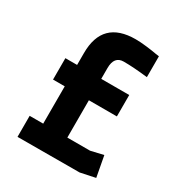

<svg xmlns="http://www.w3.org/2000/svg" viewBox="-162 -794 854 909"><g transform="rotate(30 265.0 -340.0)"><path d="M453 -665V-551Q375 -560 322 -560Q270 -560 270 -495V-436H423V-319H270V-115H394L463 -131L484 -18L403 -1L64 0V-115H138V-319H74V-436H138V-501Q138 -680 318 -680Q344 -680 377.5 -676Q411 -672 432 -668Z"/></g></svg>

Font: TitilliumText22L Xb
Style: Bold
Weight: 400
Designer: Campivisivi
Foundry: Campivisivi
Version: 1.000